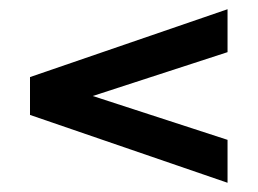

<svg xmlns="http://www.w3.org/2000/svg" viewBox="-20 -559 558 416"><path d="M45 -392 473 -539V-446L181 -351L473 -256V-163L45 -310Z"/></svg>

Font: LT Museum
Style: Bold
Weight: 700
Designer: Daniel Lyons
Foundry: LyonsType
Version: Version 1.010